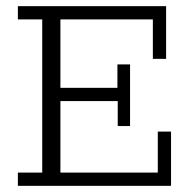

<svg xmlns="http://www.w3.org/2000/svg" viewBox="-20 -603 625 623"><path d="M38 0V-43H117V-540H38V-583H519V-412H476V-540H176V-318H361V-394H402V-194H362V-275H176V-43H492V-176H535V0Z"/></svg>

Font: Rokkitt SemiBold Light
Style: Regular
Weight: 300
Version: Version 3.103